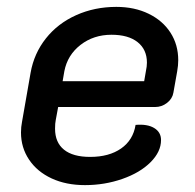

<svg xmlns="http://www.w3.org/2000/svg" viewBox="-20 -529 566 558"><path d="M41 -144Q41 -160 44 -175L69 -318Q79 -374 113.5 -417.5Q148 -461 201.5 -485Q255 -509 318 -509Q371 -509 412 -489Q453 -469 475.5 -434Q498 -399 498 -354Q498 -339 495 -322L484 -260Q481 -242 465.5 -230Q450 -218 431 -218H149L142 -180Q140 -171 140 -155Q140 -115 166 -94Q192 -73 242 -73Q297 -73 332 -97.5Q367 -122 374 -166Q408 -169 428 -157Q448 -145 448 -122Q448 -88 417.5 -57.5Q387 -27 335.5 -9Q284 9 227 9Q172 9 130 -10.5Q88 -30 64.5 -65Q41 -100 41 -144ZM399 -293 404 -322Q407 -336 407 -347Q407 -385 380 -406.5Q353 -428 304 -428Q252 -428 214 -398.5Q176 -369 167 -322L162 -293Z"/></svg>

Font: K2D Medium
Style: Italic
Weight: 500
Italic angle: -10°
Designer: Katatrad Aksorn Co.,Ltd.
Foundry: Cadson Demak Co.,Ltd.
Version: Version 1.000; ttfautohint (v1.6)